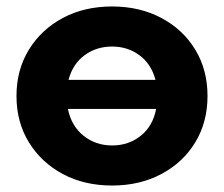

<svg xmlns="http://www.w3.org/2000/svg" viewBox="-20 -566 694 594"><path d="M327 8Q241 8 174.5 -27.5Q108 -63 69.5 -125.5Q31 -188 31 -269Q31 -350 69.5 -412.5Q108 -475 174.5 -510.5Q241 -546 327 -546Q412 -546 479 -510.5Q546 -475 584 -412.5Q622 -350 622 -269Q622 -188 584 -125.5Q546 -63 479 -27.5Q412 8 327 8ZM327 -116Q378 -116 415.5 -146Q453 -176 463 -229H190Q201 -176 238.5 -146Q276 -116 327 -116ZM192 -319H461Q448 -368 411.5 -395Q375 -422 327 -422Q278 -422 241.5 -395Q205 -368 192 -319Z"/></svg>

Font: Montserrat
Style: Bold
Weight: 700
Designer: Julieta Ulanovsky
Foundry: Julieta Ulanovsky
Version: Version 9.000; ttfautohint (v1.8.4.7-5d5b)